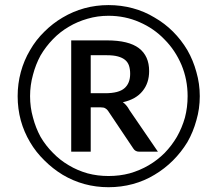

<svg xmlns="http://www.w3.org/2000/svg" viewBox="-20 -744 871 770"><path d="M401.4 -370.1Q457 -370.1 479.5 -390.6Q502 -410.2 502 -448.2Q502 -466.8 497.1 -481.4Q492.2 -495.1 481.4 -503.9Q470.7 -512.7 453.1 -517.6Q435.5 -522.5 409.2 -522.5Q387.7 -522.5 343.8 -522.5Q343.8 -484.4 343.8 -370.1Q358.4 -370.1 401.4 -370.1ZM409.2 -582Q496.1 -582 537.1 -550.8Q578.1 -519.5 578.1 -459Q578.1 -411.1 551.8 -378.9Q525.4 -345.7 472.7 -334Q481.4 -328.1 487.3 -320.3Q493.2 -313.5 499 -302.7Q537.1 -247.1 613.3 -135.7Q594.7 -135.7 538.1 -135.7Q522.5 -135.7 514.6 -148.4Q480.5 -199.2 413.1 -299.8Q409.2 -305.7 402.3 -309.6Q396.5 -313.5 383.8 -313.5Q370.1 -313.5 343.8 -313.5Q343.8 -268.6 343.8 -135.7Q324.2 -135.7 265.6 -135.7Q265.6 -247.1 265.6 -582Q301.8 -582 409.2 -582ZM415 -38.1Q460 -38.1 500 -48.8Q541 -60.5 576.2 -81.1Q611.3 -101.6 640.6 -130.9Q668.9 -160.2 689.5 -195.3Q710 -231.4 721.7 -272.5Q732.4 -313.5 732.4 -358.4Q732.4 -424.8 708 -483.4Q682.6 -543 639.6 -585.9Q597.7 -629.9 539.1 -655.3Q481.4 -680.7 415 -680.7Q371.1 -680.7 331.1 -668.9Q290 -657.2 255.9 -636.7Q220.7 -616.2 192.4 -586.9Q163.1 -556.6 142.6 -521.5Q123 -485.4 112.3 -444.3Q100.6 -402.3 100.6 -358.4Q100.6 -313.5 112.3 -272.5Q123 -231.4 142.6 -195.3Q163.1 -160.2 192.4 -130.9Q220.7 -101.6 255.9 -81.1Q290 -60.5 331.1 -48.8Q371.1 -38.1 415 -38.1ZM415 -723.6Q465.8 -723.6 512.7 -710.9Q559.6 -698.2 599.6 -673.8Q640.6 -650.4 673.8 -617.2Q707 -584 731.4 -543Q754.9 -502 767.6 -455.1Q781.2 -408.2 781.2 -358.4Q781.2 -307.6 767.6 -261.7Q754.9 -214.8 731.4 -173.8Q707 -133.8 673.8 -100.6Q640.6 -67.4 599.6 -43Q559.6 -18.6 512.7 -5.9Q465.8 6.8 415 6.8Q365.2 6.8 318.4 -5.9Q272.5 -18.6 231.4 -43Q191.4 -67.4 158.2 -100.6Q124 -133.8 100.6 -173.8Q76.2 -214.8 63.5 -260.7Q50.8 -307.6 50.8 -358.4Q50.8 -408.2 63.5 -455.1Q76.2 -502 100.6 -543Q124 -584 158.2 -617.2Q191.4 -650.4 231.4 -673.8Q272.5 -698.2 318.4 -710.9Q365.2 -723.6 415 -723.6Z"/></svg>

Font: Lato
Style: Regular
Weight: 400
Designer: Lukasz Dziedzic with Adam Twardoch and Botio Nikoltchev
Version: Version 2.015; 2015-08-06; http://www.latofonts.com/